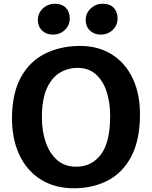

<svg xmlns="http://www.w3.org/2000/svg" viewBox="-20 -996 811 1024"><path d="M383 8Q276 10 199 -37.8Q122 -85.5 82 -172.8Q42 -260 44 -376Q46.5 -504.5 93 -586.8Q139.5 -669 218.5 -709Q297.5 -749 397.5 -751Q500 -753 574.8 -706.8Q649.5 -660.5 689.2 -574.8Q729 -489 726.5 -372.5Q724 -244 679.5 -160.2Q635 -76.5 558.5 -35.2Q482 6 383 8ZM386 -107Q469.5 -107 518.5 -172.5Q567.5 -238 567.5 -377.5Q567.5 -450.5 548.2 -508.5Q529 -566.5 490.5 -600.2Q452 -634 394 -634Q342 -634 298.8 -608Q255.5 -582 229.5 -524Q203.5 -466 203.5 -370Q203.5 -296.5 224 -237Q244.5 -177.5 285 -142.2Q325.5 -107 386 -107ZM262.5 -811.5Q227 -811.5 204.5 -833Q182 -854.5 182 -889.5Q182 -926 208.8 -951Q235.5 -976 272 -976Q310.5 -976 331.2 -954.5Q352 -933 352 -898Q352 -861 326 -836.2Q300 -811.5 262.5 -811.5ZM517.5 -811.5Q482.5 -811.5 459.8 -833Q437 -854.5 437 -889.5Q437 -926 464 -951Q491 -976 527 -976Q566 -976 586.5 -954.5Q607 -933 607 -898Q607 -861 581 -836.2Q555 -811.5 517.5 -811.5Z"/></svg>

Font: Koeln Type Sans
Style: Bold
Weight: 700
Designer: Eben Sorkin
Foundry: Eben Sorkin
Version: Version 2.001